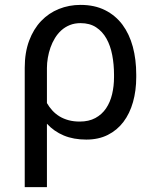

<svg xmlns="http://www.w3.org/2000/svg" viewBox="-20 -558 640 781"><path d="M534.2 -244.1Q534.2 -189.5 521 -142.8Q507.8 -96.2 482.2 -62.3Q456.5 -28.3 418.7 -9.3Q380.9 9.8 331.1 9.8Q279.3 9.8 239.5 -6.8Q199.7 -23.4 170.9 -54.7V203.1H80.6V-281.7V-282.2Q80.6 -344.2 98.4 -392.1Q116.2 -439.9 147.2 -472.4Q178.2 -504.9 219.5 -521.5Q260.7 -538.1 307.6 -538.1Q364.7 -538.1 407.5 -516.6Q450.2 -495.1 478.3 -457.3Q506.3 -419.4 520.3 -367.7Q534.2 -315.9 534.2 -254.4ZM443.8 -254.4Q443.8 -295.9 436.5 -334Q429.2 -372.1 413.1 -400.9Q397 -429.7 371.1 -446.8Q345.2 -463.9 307.6 -463.9Q283.7 -463.9 264.2 -456.1Q244.6 -448.2 229.5 -434.6Q214.4 -420.9 203.4 -402.8Q192.4 -384.8 185.3 -364.5Q178.2 -344.2 174.6 -323Q170.9 -301.8 170.9 -281.7V-138.7Q180.2 -122.6 192.9 -108.6Q205.6 -94.7 221.9 -84.7Q238.3 -74.7 258.8 -69.1Q279.3 -63.5 304.2 -63.5Q341.3 -63.5 367.9 -77.9Q394.5 -92.3 411.4 -117.2Q428.2 -142.1 436 -174.8Q443.8 -207.5 443.8 -244.1Z"/></svg>

Font: Roboto Mono
Style: Regular
Weight: 400
Designer: Google
Version: Version 2.000985; 2015; ttfautohint (v1.3)